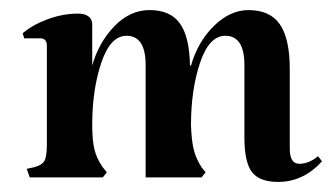

<svg xmlns="http://www.w3.org/2000/svg" viewBox="-20 -352 665 381"><path d="M277 -332Q238 -332 207 -300Q176 -268 163 -222V-304Q163 -314 155.5 -319.5Q148 -325 135 -325Q105 -325 75 -314Q45 -303 25 -286L28 -276H60Q73 -276 73 -261V-66Q73 -41 68 -32.5Q63 -24 47 -20L33 -17L39 0H184L192 -10L184 -20Q172 -37 167.5 -55Q163 -73 163 -104Q163 -174 181 -227.5Q199 -281 231 -281Q269 -281 269 -223V0H380L388 -10L380 -20Q369 -37 364.5 -55Q360 -73 359 -104Q359 -174 377 -227.5Q395 -281 427 -281Q465 -281 465 -223V-79Q465 -30 480 -10.5Q495 9 532 9Q582 9 619 -32L611 -42Q593 -27 574 -27Q555 -27 555 -57V-215Q555 -275 535.5 -303.5Q516 -332 473 -332Q437 -332 405 -301Q373 -270 359 -222H357Q356 -279 337 -305.5Q318 -332 277 -332Z"/></svg>

Font: Katibeh
Style: Regular
Weight: 400
Designer: Arabic design by Kourosh Beigpour, Latin design by Eduardo Tunni, engineering by Lasse Fister
Version: Version 1.000